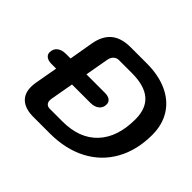

<svg xmlns="http://www.w3.org/2000/svg" viewBox="-154 -919 1138 1138"><g transform="rotate(45 414.5 -350.0)"><path d="M104 -116Q104 -133 107 -152L133 -298H94Q68 -298 52.5 -309Q37 -320 37 -339Q37 -368 57.5 -384.5Q78 -401 112 -401H151L177 -552Q190 -627 234 -663.5Q278 -700 356 -700H491Q590 -700 663 -666.5Q736 -633 775 -570.5Q814 -508 814 -423Q814 -295 760.5 -199Q707 -103 608.5 -51.5Q510 0 378 0H240Q174 0 139 -30Q104 -60 104 -116ZM381 -103Q523 -103 600.5 -185.5Q678 -268 678 -418Q678 -508 626 -552.5Q574 -597 468 -597H361Q341 -597 327.5 -584Q314 -571 310 -548L284 -401H438Q466 -401 480.5 -390Q495 -379 495 -359Q495 -331 474.5 -314.5Q454 -298 420 -298H266L240 -152Q239 -147 239 -139Q239 -122 248.5 -112.5Q258 -103 274 -103Z"/></g></svg>

Font: Kodchasan
Style: Bold Italic
Weight: 700
Italic angle: -10°
Version: Version 1.000; ttfautohint (v1.6)